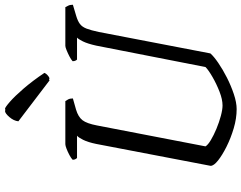

<svg xmlns="http://www.w3.org/2000/svg" viewBox="-122 -870 992 789"><g transform="rotate(-90 374.5 -476.0)"><path d="M320 0Q282 0 241.5 -12Q201 -24 166 -41.5Q131 -59 109 -76.5Q87 -94 87 -107L177 -577Q184 -611 194 -631Q204 -651 211 -656H119Q117 -658 114.5 -662.5Q112 -667 112 -674Q118 -680 131 -687Q144 -694 157 -699Q170 -704 176 -704H353Q356 -700 360 -692.5Q364 -685 364 -673L318 -660Q288 -651 274.5 -633.5Q261 -616 253 -574L167 -128Q173 -118 193 -106Q213 -94 239.5 -83Q266 -72 292 -65Q318 -58 335 -58Q360 -58 392 -70.5Q424 -83 452.5 -99.5Q481 -116 493 -128L581 -577Q589 -613 598.5 -632Q608 -651 614 -656H524Q522 -657 519.5 -662Q517 -667 517 -674Q523 -680 536.5 -687Q550 -694 562.5 -699Q575 -704 580 -704H739Q741 -700 745 -692.5Q749 -685 749 -673L702 -659Q682 -653 670 -644Q658 -635 651 -617Q644 -599 637 -566L549 -108Q537 -94 510 -75.5Q483 -57 449.5 -40Q416 -23 381.5 -11.5Q347 0 320 0ZM438 -769 270 -897Q272 -916 287.5 -934Q303 -952 313 -952Q314 -952 317 -950Q319 -952 321 -952Q327 -952 350 -932Q373 -912 404.5 -875.5Q436 -839 469 -790Q467 -784 460 -777.5Q453 -771 447 -769L443 -771Q441 -770 438 -769Z"/></g></svg>

Font: Texturina Light
Style: Italic
Weight: 300
Italic angle: -11°
Designer: Guillermo Torres Carreño
Foundry: Omnibus-Type
Version: Version 1.002; ttfautohint (v1.8.3)